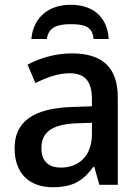

<svg xmlns="http://www.w3.org/2000/svg" viewBox="-20 -772 585 802"><path d="M275 -752C178 -752 118 -694 111 -609H176C181 -661 227 -671 273 -671C329 -671 366 -664 371 -609H434C429 -696 374 -752 275 -752ZM280 -549C209 -549 144 -528 95 -502L128 -425C172 -447 221 -466 271 -466C330 -466 364 -437 364 -358V-328L278 -325C118 -319 41 -263 41 -153C41 -41 109 10 200 10C285 10 326 -16 370 -75H374L395 0H472V-365C472 -491 407 -549 280 -549ZM364 -259V-212C364 -118 307 -72 234 -72C186 -72 153 -96 153 -152C153 -215 189 -252 299 -257Z"/></svg>

Font: Noto Sans Thai Medium
Style: Regular
Weight: 500
Designer: Monotype Design Team
Foundry: Monotype Imaging Inc.
Version: Version 1.901